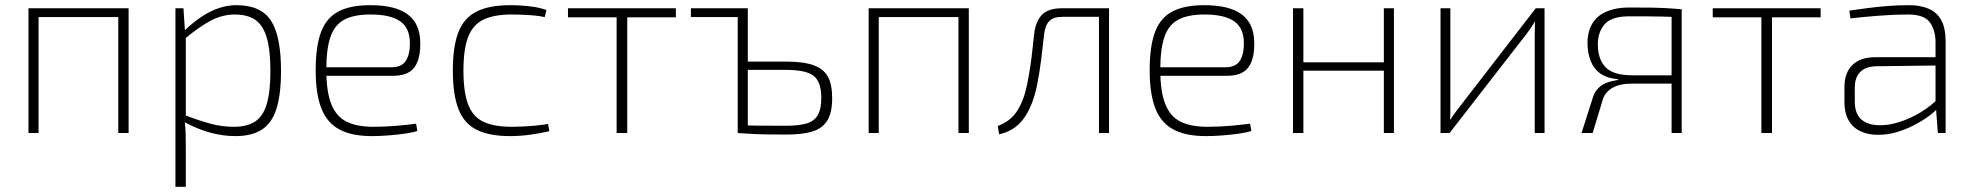

<svg xmlns="http://www.w3.org/2000/svg" viewBox="-20 -514 7627 742"><path d="M477 -482V0H437V-482ZM129 -482V0H90V-482ZM445 -482V-448H124V-482Z M894 -494Q988 -494 1027 -434.5Q1066 -375 1066 -240Q1066 -148 1048 -92.5Q1030 -37 991 -12.5Q952 12 890 12Q841 12 792 -1.5Q743 -15 693 -42L694 -69Q752 -47 795 -35.5Q838 -24 884 -24Q935 -24 966 -44.5Q997 -65 1011 -112.5Q1025 -160 1025 -240Q1025 -320 1011 -368Q997 -416 967 -437Q937 -458 887 -458Q841 -458 797 -435.5Q753 -413 694 -364L693 -396Q727 -428 760 -450Q793 -472 826.5 -483Q860 -494 894 -494ZM689 -482 695 -391 698 -385V-56L694 -44Q697 -17 697.5 5Q698 27 698 53V208H658V-482Z M1410 -494Q1508 -494 1555.5 -458.5Q1603 -423 1604 -352Q1606 -288 1582 -254.5Q1558 -221 1498 -221H1218V-254H1492Q1533 -254 1549 -280Q1565 -306 1564 -350Q1563 -407 1525.5 -432.5Q1488 -458 1412 -458Q1348 -458 1310.5 -438Q1273 -418 1257 -371Q1241 -324 1241 -245Q1241 -161 1260 -112.5Q1279 -64 1319 -44Q1359 -24 1423 -24Q1470 -24 1514 -28Q1558 -32 1588 -36L1593 -8Q1576 -2 1544.5 2.5Q1513 7 1479 9.5Q1445 12 1418 12Q1340 12 1292 -13.5Q1244 -39 1222 -95Q1200 -151 1200 -243Q1200 -336 1221 -391Q1242 -446 1288.5 -470Q1335 -494 1410 -494Z M1952 -494Q1971 -494 1995.5 -492.5Q2020 -491 2045.5 -487Q2071 -483 2092 -475L2085 -448Q2057 -454 2020 -456Q1983 -458 1958 -458Q1890 -458 1849 -438.5Q1808 -419 1789.5 -372Q1771 -325 1771 -241Q1771 -157 1789.5 -109.5Q1808 -62 1849 -43Q1890 -24 1958 -24Q1973 -24 1997 -25Q2021 -26 2048 -28.5Q2075 -31 2098 -35L2103 -7Q2069 1 2029.5 6.5Q1990 12 1952 12Q1871 12 1822 -12.5Q1773 -37 1751.5 -93Q1730 -149 1730 -241Q1730 -334 1751.5 -389.5Q1773 -445 1822 -469.5Q1871 -494 1952 -494Z M2404 -482V0H2363V-482ZM2592 -482V-447H2175V-482Z M3016 -276Q3085 -276 3124 -262Q3163 -248 3179.5 -217.5Q3196 -187 3196 -135Q3196 -80 3178 -49.5Q3160 -19 3121.5 -6.5Q3083 6 3020 6Q2976 6 2944.5 5.5Q2913 5 2887 3.5Q2861 2 2831 0L2842 -30Q2860 -29 2905.5 -28.5Q2951 -28 3016 -28Q3066 -28 3096 -36.5Q3126 -45 3140 -68.5Q3154 -92 3154 -136Q3154 -196 3125.5 -220Q3097 -244 3016 -244H2842V-276ZM2870 -482V0H2831V-482ZM2650 -482H2852V-448H2650Z M3724 -482V0H3684V-482ZM3376 -482V0H3337V-482ZM3692 -482V-448H3371V-482Z M4253 -482V-449H4086Q4051 -449 4035 -432.5Q4019 -416 4015 -381Q4010 -334 4003.5 -282Q3997 -230 3987 -181Q3977 -132 3958 -93Q3947 -69 3930.5 -48.5Q3914 -28 3891.5 -14.5Q3869 -1 3841 5L3836 -27Q3861 -37 3877.5 -49.5Q3894 -62 3905 -77Q3916 -92 3923 -107Q3938 -137 3946.5 -175Q3955 -213 3961 -252.5Q3967 -292 3970.5 -327.5Q3974 -363 3977 -386Q3983 -433 4007.5 -457.5Q4032 -482 4083 -482ZM4266 -482V0H4227V-482Z M4633 -494Q4731 -494 4778.5 -458.5Q4826 -423 4827 -352Q4829 -288 4805 -254.5Q4781 -221 4721 -221H4441V-254H4715Q4756 -254 4772 -280Q4788 -306 4787 -350Q4786 -407 4748.5 -432.5Q4711 -458 4635 -458Q4571 -458 4533.5 -438Q4496 -418 4480 -371Q4464 -324 4464 -245Q4464 -161 4483 -112.5Q4502 -64 4542 -44Q4582 -24 4646 -24Q4693 -24 4737 -28Q4781 -32 4811 -36L4816 -8Q4799 -2 4767.5 2.5Q4736 7 4702 9.5Q4668 12 4641 12Q4563 12 4515 -13.5Q4467 -39 4445 -95Q4423 -151 4423 -243Q4423 -336 4444 -391Q4465 -446 4511.5 -470Q4558 -494 4633 -494Z M5017 -482V0H4977V-482ZM5337 -273V-241H5011V-273ZM5367 -482V0H5328V-482Z M5949 -482V0H5911V-375Q5911 -389 5911.5 -402.5Q5912 -416 5912 -430H5911Q5905 -419 5897 -407.5Q5889 -396 5881 -385L5582 0H5547V-482H5585V-110Q5585 -95 5585 -81Q5585 -67 5584 -52H5585Q5593 -64 5602 -76.5Q5611 -89 5619 -99L5915 -482Z M6277 -485Q6326 -485 6359 -484.5Q6392 -484 6419.5 -482.5Q6447 -481 6479 -478L6467 -447Q6454 -449 6402 -450Q6350 -451 6278 -451Q6208 -451 6181.5 -420.5Q6155 -390 6155 -343Q6155 -285 6185 -254Q6215 -223 6289 -223H6468L6470 -191Q6463 -191 6438 -191Q6413 -191 6374.5 -191Q6336 -191 6288 -191Q6240 -191 6211.5 -174.5Q6183 -158 6174 -129L6135 0H6092L6137 -141Q6144 -161 6158 -174.5Q6172 -188 6191.5 -195Q6211 -202 6233 -205V-208Q6192 -211 6166 -229Q6140 -247 6127.5 -278Q6115 -309 6115 -349Q6115 -377 6123.5 -401.5Q6132 -426 6150.5 -444.5Q6169 -463 6200.5 -474Q6232 -485 6277 -485ZM6479 -478V0H6440V-478Z M6828 -482V0H6787V-482ZM7016 -482V-447H6599V-482Z M7358 -494Q7402 -494 7434 -480Q7466 -466 7482.5 -435.5Q7499 -405 7499 -354V0H7469L7461 -106L7460 -113V-354Q7459 -400 7437 -429Q7415 -458 7353 -458Q7302 -458 7243.5 -453.5Q7185 -449 7131 -443L7127 -473Q7160 -478 7195.5 -482.5Q7231 -487 7271.5 -490.5Q7312 -494 7358 -494ZM7474 -293 7473 -261 7232 -258Q7190 -257 7169 -236Q7148 -215 7148 -175V-121Q7148 -76 7172 -53.5Q7196 -31 7242 -30Q7278 -29 7320.5 -42.5Q7363 -56 7402.5 -80Q7442 -104 7470 -133V-98Q7457 -82 7433 -64.5Q7409 -47 7377.5 -30.5Q7346 -14 7310.5 -3.5Q7275 7 7238 7Q7198 7 7168.5 -7.5Q7139 -22 7123.5 -50Q7108 -78 7108 -118V-178Q7108 -233 7139 -263Q7170 -293 7228 -293Z"/></svg>

Font: Exo 2 ExtraLight
Style: Regular
Weight: 250
Designer: Natanael Gama
Foundry: Natanael Gama
Version: Version 2.010